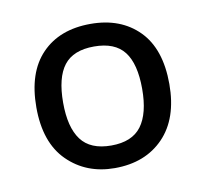

<svg xmlns="http://www.w3.org/2000/svg" viewBox="-50 -775 475 445"><g transform="rotate(-10 188.0 -552.5)"><path d="M345 -553Q345 -472 302 -427.5Q259 -383 187 -383Q120 -383 76 -426.5Q32 -470 32 -553Q32 -635 74 -678.5Q116 -722 189 -722Q260 -722 302.5 -679Q345 -636 345 -553ZM95 -553Q95 -495 117 -465.5Q139 -436 188 -436Q237 -436 259 -465.5Q281 -495 281 -553Q281 -612 259 -640.5Q237 -669 188 -669Q139 -669 117 -640.5Q95 -612 95 -553Z"/></g></svg>

Font: Noto Sans Pahawh Hmong
Style: Regular
Weight: 400
Designer: Monotype Design Team
Foundry: Monotype Imaging Inc.
Version: Version 2.001; ttfautohint (v1.8.4.7-5d5b)